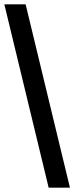

<svg xmlns="http://www.w3.org/2000/svg" viewBox="-20 -734 342 884"><path d="M302 130H204L0 -714H98Z"/></svg>

Font: Non Bureau Medium
Style: Regular
Weight: 500
Designer: Jona Saucedo
Foundry: Non Foundry
Version: Version 1.000; ttfautohint (v1.8.4)